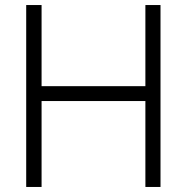

<svg xmlns="http://www.w3.org/2000/svg" viewBox="-20 -742 741 762"><path d="M617 0H557V-341H145V0H84V-722H145V-400H557V-722H617Z"/></svg>

Font: SUIT Light
Style: Regular
Weight: 300
Designer: Sunn Youn; Korean Glyphs from Source Han Sans (Sandoll Communications; Soo-young Jang, Joo-yeon Kang)
Foundry: Sunn
Version: Version 1.006